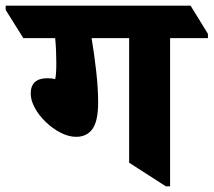

<svg xmlns="http://www.w3.org/2000/svg" viewBox="-88 -646 751 675"><path d="M180 -165Q153 -165 125 -179.5Q97 -194 73 -217Q49 -240 34.5 -266.5Q20 -293 20 -317Q20 -371 79 -371Q94 -371 106 -368Q110 -383 110 -424Q110 -470 106 -512H-6L-68 -611V-626H582L643 -527V-512H510V9H495L366 -74V-512H234Q243 -459 250 -397.5Q257 -336 257 -286Q257 -220 237 -192.5Q217 -165 180 -165Z"/></svg>

Font: Noto Serif Devanagari ExtraBold
Style: Regular
Weight: 800
Designer: Universal Thirst, Indian Type Foundry and the Monotype Design Team
Foundry: Monotype Imaging Inc.
Version: Version 2.004; ttfautohint (v1.8.4.7-5d5b)